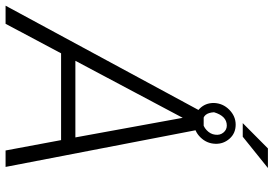

<svg xmlns="http://www.w3.org/2000/svg" viewBox="-205 -815 981 689"><g transform="rotate(90 285.5 -470.5)"><path d="M0 0ZM443.8 -199.2H132.3L26.4 0H-38.6L345.7 -710.9H402.8L540 0H481ZM159.2 -250.5H434.1L363.8 -635.7ZM473.6 -941.4H543.9L431.6 -851.1H382.8ZM310.5 -747.1Q311.5 -779.8 334.7 -802.7Q357.9 -825.7 388.2 -825.7Q419.4 -825.7 438.7 -803.7Q458 -781.7 457 -752.9Q456.1 -721.7 433.6 -699Q411.1 -676.3 380.9 -676.3Q351.1 -676.3 330.8 -696.5Q310.5 -716.8 310.5 -747.1ZM343.8 -748Q346.2 -708 377.4 -708Q393.6 -708 408 -721.4Q422.4 -734.9 424.3 -752Q426.8 -769.5 416.7 -781.7Q406.7 -793.9 391.6 -793.9Q357.4 -793.9 343.8 -748Z"/></g></svg>

Font: Roboto Light
Style: Italic
Weight: 300
Italic angle: -12°
Designer: Google
Version: Version 2.134; 2016; ttfautohint (v1.6)